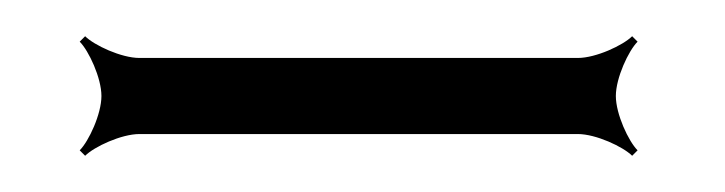

<svg xmlns="http://www.w3.org/2000/svg" viewBox="-20 -654 400 106"><path d="M24 -571 27 -568C32 -573 47 -580 57 -580H299C309 -580 324 -573 329 -568L332 -571C327 -576 320 -591 320 -601C320 -611 327 -626 332 -631L329 -634C324 -629 309 -622 299 -622H57C47 -622 32 -629 27 -634L24 -631C29 -626 36 -611 36 -601C36 -591 29 -576 24 -571Z"/></svg>

Font: Armata Saber
Style: Rg
Weight: 400
Designer: Jasper
Foundry: Cannot Into Space Fonts
Version: Version 0.970